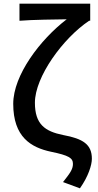

<svg xmlns="http://www.w3.org/2000/svg" viewBox="-20 -817 531 1045"><path d="M415 208C461 143 480 81 480 47C480 -31 432 -62 324 -82C224 -102 170 -141 170 -258C170 -399 323 -609 465 -704H471V-797H86V-704C157 -710 285 -711 343 -712C199 -602 52 -408 52 -252C52 -71 149 -14 258 9C355 29 377 43 377 75C377 105 360 127 323 174Z"/></svg>

Font: Noto Sans CJK SC Medium
Style: Regular
Weight: 500
Designer: Ryoko NISHIZUKA 西塚涼子 (kana, bopomofo & ideographs); Paul D. Hunt (Latin, Greek & Cyrillic); Sandoll Communications 산돌커뮤니
Foundry: Adobe
Version: Version 2.004;hotconv 1.0.118;makeotfexe 2.5.65603